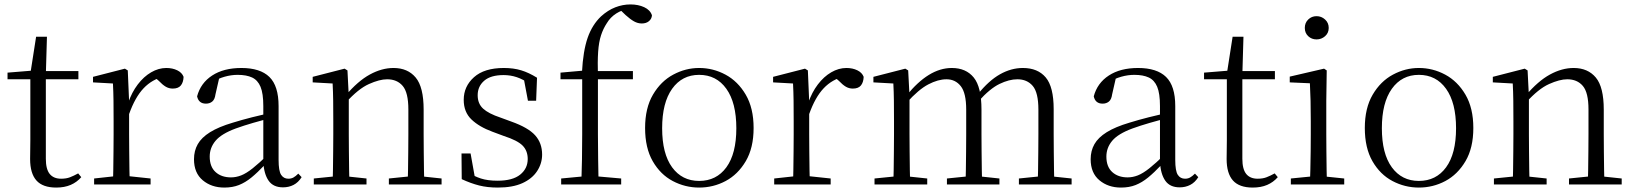

<svg xmlns="http://www.w3.org/2000/svg" viewBox="-20 -833 7378 867"><path d="M152 -475V-512H334V-475ZM234 14Q173 14 144.5 -18Q116 -50 116 -115Q116 -138 116.5 -156.5Q117 -175 117 -201V-475H14V-505L137 -515L117 -500L143 -667H192L187 -496V-485V-116Q187 -69 204.5 -47.5Q222 -26 256 -26Q279 -26 296 -32.5Q313 -39 333 -50L347 -33Q327 -10 299 2Q271 14 234 14Z M405 0V-27L515 -39H547L660 -27V0ZM490 0Q491 -24 491.5 -65Q492 -106 492.5 -150Q493 -194 493 -227V-285Q493 -337 492.5 -378Q492 -419 490 -456L400 -461V-486L544 -523L557 -515L563 -375V-374V-227Q563 -194 563.5 -150Q564 -106 564.5 -65Q565 -24 566 0ZM563 -318 543 -369H559Q575 -416 602 -451.5Q629 -487 662.5 -506.5Q696 -526 731 -526Q759 -526 780.5 -515.5Q802 -505 809 -486Q808 -461 796.5 -447Q785 -433 760 -433Q743 -433 728.5 -441.5Q714 -450 697 -468L674 -488H722Q667 -475 628.5 -434.5Q590 -394 563 -318Z M993 14Q935 14 895.5 -19Q856 -52 856 -114Q856 -152 873 -182Q890 -212 928.5 -236Q967 -260 1031 -279Q1073 -292 1118.5 -303.5Q1164 -315 1204 -324V-300Q1164 -290 1122.5 -278Q1081 -266 1045 -253Q980 -229 953.5 -197.5Q927 -166 927 -126Q927 -80 953.5 -56Q980 -32 1023 -32Q1046 -32 1069 -41Q1092 -50 1121 -73Q1150 -96 1189 -134L1196 -88H1175Q1143 -54 1115.5 -31.5Q1088 -9 1059 2.5Q1030 14 993 14ZM1258 13Q1214 13 1193 -17Q1172 -47 1169 -101V-105V-354Q1169 -411 1156.5 -441Q1144 -471 1118.5 -483Q1093 -495 1053 -495Q1024 -495 994 -486.5Q964 -478 932 -459L971 -486L953 -407Q950 -384 938.5 -374.5Q927 -365 910 -365Q877 -365 870 -398Q886 -458 938 -492Q990 -526 1070 -526Q1155 -526 1196.5 -485.5Q1238 -445 1238 -354V-111Q1238 -61 1249.5 -43.5Q1261 -26 1282 -26Q1295 -26 1305 -31.5Q1315 -37 1327 -49L1342 -33Q1327 -9 1305.5 2Q1284 13 1258 13Z M1397 0V-27L1506 -38H1532L1635 -27V0ZM1482 0Q1483 -24 1483.5 -65Q1484 -106 1484.5 -150Q1485 -194 1485 -227V-285Q1485 -337 1484.5 -378Q1484 -419 1482 -456L1392 -461V-486L1536 -523L1549 -515L1555 -398V-396V-227Q1555 -194 1555.5 -150Q1556 -106 1556.5 -65Q1557 -24 1558 0ZM1736 0V-27L1844 -38H1871L1974 -27V0ZM1821 0Q1822 -24 1822.5 -64.5Q1823 -105 1823.5 -149Q1824 -193 1824 -227V-339Q1824 -415 1798.5 -445Q1773 -475 1728 -475Q1694 -475 1646 -453.5Q1598 -432 1542 -370L1532 -402H1541Q1596 -467 1650 -496.5Q1704 -526 1757 -526Q1821 -526 1857 -483Q1893 -440 1893 -338V-227Q1893 -193 1893.5 -149Q1894 -105 1894.5 -64.5Q1895 -24 1896 0Z M2228 14Q2181 14 2143.5 4.5Q2106 -5 2065 -24L2064 -140H2105L2127 -17L2093 -19V-55Q2121 -37 2151.5 -27Q2182 -17 2227 -17Q2295 -17 2329 -44.5Q2363 -72 2363 -115Q2363 -152 2340 -175.5Q2317 -199 2255 -219L2204 -238Q2144 -260 2109 -293.5Q2074 -327 2074 -382Q2074 -443 2120.5 -484.5Q2167 -526 2255 -526Q2299 -526 2333.5 -515.5Q2368 -505 2405 -482L2401 -378H2364L2343 -490L2372 -486V-454Q2342 -475 2313.5 -484.5Q2285 -494 2254 -494Q2196 -494 2166.5 -468.5Q2137 -443 2137 -403Q2137 -365 2161.5 -342.5Q2186 -320 2240 -302L2289 -284Q2365 -257 2396.5 -222Q2428 -187 2428 -135Q2428 -95 2405.5 -60.5Q2383 -26 2339 -6Q2295 14 2228 14Z M2514 0V-27L2630 -38H2660L2785 -27V0ZM2605 0Q2607 -56 2608 -113.5Q2609 -171 2609 -227V-475H2511V-505L2635 -516L2608 -502V-507Q2613 -603 2633.5 -662Q2654 -721 2694 -759Q2725 -787 2758.5 -800Q2792 -813 2827 -813Q2862 -813 2889 -800.5Q2916 -788 2924 -764Q2923 -748 2910.5 -737.5Q2898 -727 2878 -727Q2860 -727 2843 -736.5Q2826 -746 2805 -765L2778 -791V-800H2818V-792Q2789 -789 2762.5 -772Q2736 -755 2720 -728Q2704 -704 2694 -673.5Q2684 -643 2681 -599Q2678 -555 2680 -488V-227Q2680 -171 2681 -113.5Q2682 -56 2683 0ZM2645 -475V-512H2838V-475Z M3137 14Q3074 14 3018 -15.5Q2962 -45 2927.5 -105Q2893 -165 2893 -255Q2893 -345 2928.5 -405.5Q2964 -466 3020 -496Q3076 -526 3137 -526Q3200 -526 3256 -496Q3312 -466 3347.5 -405.5Q3383 -345 3383 -255Q3383 -165 3347.5 -105Q3312 -45 3256.5 -15.5Q3201 14 3137 14ZM3137 -16Q3215 -16 3260 -77.5Q3305 -139 3305 -254Q3305 -369 3260 -432Q3215 -495 3137 -495Q3060 -495 3015 -432Q2970 -369 2970 -254Q2970 -139 3015 -77.5Q3060 -16 3137 -16Z M3476 0V-27L3586 -39H3618L3731 -27V0ZM3561 0Q3562 -24 3562.5 -65Q3563 -106 3563.5 -150Q3564 -194 3564 -227V-285Q3564 -337 3563.5 -378Q3563 -419 3561 -456L3471 -461V-486L3615 -523L3628 -515L3634 -375V-374V-227Q3634 -194 3634.5 -150Q3635 -106 3635.5 -65Q3636 -24 3637 0ZM3634 -318 3614 -369H3630Q3646 -416 3673 -451.5Q3700 -487 3733.5 -506.5Q3767 -526 3802 -526Q3830 -526 3851.5 -515.5Q3873 -505 3880 -486Q3879 -461 3867.5 -447Q3856 -433 3831 -433Q3814 -433 3799.5 -441.5Q3785 -450 3768 -468L3745 -488H3793Q3738 -475 3699.5 -434.5Q3661 -394 3634 -318Z M3929 0V-27L4038 -38H4064L4167 -27V0ZM4014 0Q4015 -24 4015.5 -65Q4016 -106 4016.5 -150Q4017 -194 4017 -227V-286Q4017 -337 4016.5 -378Q4016 -419 4014 -456L3924 -461V-486L4068 -523L4081 -515L4087 -401V-398V-227Q4087 -194 4087.5 -150Q4088 -106 4088.5 -65Q4089 -24 4090 0ZM4256 0V-27L4364 -38H4390L4493 -27V0ZM4340 0Q4341 -24 4341.5 -64.5Q4342 -105 4342.5 -149Q4343 -193 4343 -227V-338Q4343 -413 4318.5 -444Q4294 -475 4254 -475Q4216 -475 4172 -452Q4128 -429 4074 -369L4064 -402H4074Q4123 -463 4174 -494.5Q4225 -526 4278 -526Q4342 -526 4377 -483Q4412 -440 4412 -338V-227Q4412 -193 4412.5 -149Q4413 -105 4413.5 -64.5Q4414 -24 4415 0ZM4581 0V-27L4689 -38H4715L4819 -27V0ZM4665 0Q4667 -24 4667.5 -64.5Q4668 -105 4668.5 -149Q4669 -193 4669 -227V-338Q4669 -415 4643.5 -445Q4618 -475 4574 -475Q4537 -475 4493.5 -454Q4450 -433 4398 -375L4387 -408H4396Q4445 -469 4495.5 -497.5Q4546 -526 4599 -526Q4666 -526 4702 -483.5Q4738 -441 4738 -340V-227Q4738 -193 4738.5 -149Q4739 -105 4739.5 -64.5Q4740 -24 4741 0Z M5042 14Q4984 14 4944.5 -19Q4905 -52 4905 -114Q4905 -152 4922 -182Q4939 -212 4977.5 -236Q5016 -260 5080 -279Q5122 -292 5167.5 -303.5Q5213 -315 5253 -324V-300Q5213 -290 5171.5 -278Q5130 -266 5094 -253Q5029 -229 5002.5 -197.5Q4976 -166 4976 -126Q4976 -80 5002.5 -56Q5029 -32 5072 -32Q5095 -32 5118 -41Q5141 -50 5170 -73Q5199 -96 5238 -134L5245 -88H5224Q5192 -54 5164.5 -31.5Q5137 -9 5108 2.5Q5079 14 5042 14ZM5307 13Q5263 13 5242 -17Q5221 -47 5218 -101V-105V-354Q5218 -411 5205.5 -441Q5193 -471 5167.5 -483Q5142 -495 5102 -495Q5073 -495 5043 -486.5Q5013 -478 4981 -459L5020 -486L5002 -407Q4999 -384 4987.5 -374.5Q4976 -365 4959 -365Q4926 -365 4919 -398Q4935 -458 4987 -492Q5039 -526 5119 -526Q5204 -526 5245.5 -485.5Q5287 -445 5287 -354V-111Q5287 -61 5298.5 -43.5Q5310 -26 5331 -26Q5344 -26 5354 -31.5Q5364 -37 5376 -49L5391 -33Q5376 -9 5354.5 2Q5333 13 5307 13Z M5555 -475V-512H5737V-475ZM5637 14Q5576 14 5547.5 -18Q5519 -50 5519 -115Q5519 -138 5519.5 -156.5Q5520 -175 5520 -201V-475H5417V-505L5540 -515L5520 -500L5546 -667H5595L5590 -496V-485V-116Q5590 -69 5607.5 -47.5Q5625 -26 5659 -26Q5682 -26 5699 -32.5Q5716 -39 5736 -50L5750 -33Q5730 -10 5702 2Q5674 14 5637 14Z M5809 0V-27L5920 -38H5944L6050 -27V0ZM5895 0Q5896 -24 5897 -65Q5898 -106 5898.5 -150Q5899 -194 5899 -227V-285Q5899 -335 5898 -377.5Q5897 -420 5895 -457L5804 -461V-487L5959 -523L5971 -515L5969 -378V-227Q5969 -194 5969.5 -150Q5970 -106 5970.5 -65Q5971 -24 5972 0ZM5925 -655Q5903 -655 5887.5 -669.5Q5872 -684 5872 -707Q5872 -730 5887.5 -745Q5903 -760 5925 -760Q5947 -760 5963.5 -745Q5980 -730 5980 -707Q5980 -684 5963.5 -669.5Q5947 -655 5925 -655Z M6387 14Q6324 14 6268 -15.5Q6212 -45 6177.5 -105Q6143 -165 6143 -255Q6143 -345 6178.5 -405.5Q6214 -466 6270 -496Q6326 -526 6387 -526Q6450 -526 6506 -496Q6562 -466 6597.5 -405.5Q6633 -345 6633 -255Q6633 -165 6597.5 -105Q6562 -45 6506.5 -15.5Q6451 14 6387 14ZM6387 -16Q6465 -16 6510 -77.5Q6555 -139 6555 -254Q6555 -369 6510 -432Q6465 -495 6387 -495Q6310 -495 6265 -432Q6220 -369 6220 -254Q6220 -139 6265 -77.5Q6310 -16 6387 -16Z M6726 0V-27L6835 -38H6861L6964 -27V0ZM6811 0Q6812 -24 6812.5 -65Q6813 -106 6813.5 -150Q6814 -194 6814 -227V-285Q6814 -337 6813.5 -378Q6813 -419 6811 -456L6721 -461V-486L6865 -523L6878 -515L6884 -398V-396V-227Q6884 -194 6884.5 -150Q6885 -106 6885.5 -65Q6886 -24 6887 0ZM7065 0V-27L7173 -38H7200L7303 -27V0ZM7150 0Q7151 -24 7151.5 -64.5Q7152 -105 7152.5 -149Q7153 -193 7153 -227V-339Q7153 -415 7127.5 -445Q7102 -475 7057 -475Q7023 -475 6975 -453.5Q6927 -432 6871 -370L6861 -402H6870Q6925 -467 6979 -496.5Q7033 -526 7086 -526Q7150 -526 7186 -483Q7222 -440 7222 -338V-227Q7222 -193 7222.5 -149Q7223 -105 7223.5 -64.5Q7224 -24 7225 0Z"/></svg>

Font: Noto Serif TC ExtraLight Light
Style: Regular
Weight: 300
Version: Version 2.003-H1;hotconv 1.1.1;makeotfexe 2.6.0